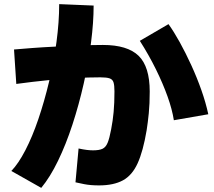

<svg xmlns="http://www.w3.org/2000/svg" viewBox="-20 -846 1040 931"><path d="M460 53Q419 53 388.5 47Q358 41 346 38L361 -126Q384 -121 401 -119Q418 -117 431 -117Q461 -117 477 -124.5Q493 -132 502 -154Q511 -176 519 -219Q527 -260 531 -303Q535 -346 535 -403Q535 -432 530.5 -446.5Q526 -461 511.5 -466Q497 -471 467 -471Q410 -471 346.5 -467.5Q283 -464 211.5 -457Q140 -450 59 -439L48 -606Q81 -609 134 -613Q187 -617 248 -620Q309 -623 369.5 -625.5Q430 -628 479 -628Q598 -628 652 -575.5Q706 -523 706 -402Q706 -342 701.5 -297Q697 -252 691 -214Q674 -113 647.5 -54.5Q621 4 576 28.5Q531 53 460 53ZM180 65 35 -17Q69 -52 103 -117.5Q137 -183 166 -268.5Q195 -354 218 -450Q241 -546 254 -643Q267 -740 267 -826L434 -819Q434 -738 421.5 -640.5Q409 -543 386 -441Q363 -339 331.5 -242.5Q300 -146 261.5 -66.5Q223 13 180 65ZM823 -263Q815 -315 792.5 -378Q770 -441 736 -510Q702 -579 658 -648L797 -729Q823 -693 851.5 -641.5Q880 -590 907.5 -530Q935 -470 956.5 -409Q978 -348 990 -292Z"/></svg>

Font: Murecho Thin Black
Style: Regular
Weight: 900
Version: Version 1.010